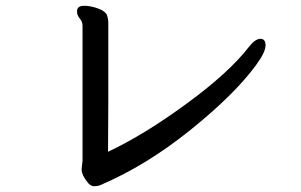

<svg xmlns="http://www.w3.org/2000/svg" viewBox="-20 -655 1040 663"><path d="M262 -69V-74L265 -99V-566Q265 -580 255.5 -591Q246 -602 246 -615V-616Q246 -635 270 -635Q294 -635 319 -625.5Q344 -616 349 -603.5Q354 -591 354 -575V-311Q354 -253 353.5 -206.5Q353 -160 353 -131Q477 -189 625 -297.5Q773 -406 841 -495Q862 -521 879.5 -521Q897 -521 897 -498Q897 -475 864 -430Q791 -330 638.5 -207Q486 -84 327 -16Q318 -12 305 -12Q292 -12 282 -26Q262 -51 262 -69Z"/></svg>

Font: LXGW ZhenKai
Style: Regular
Weight: 400
Designer: LXGW / Fontworks Inc.
Foundry: LXGW / Fontworks Inc.
Version: Version 0.800;June 8, 2025